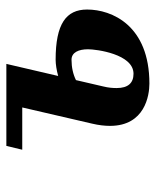

<svg xmlns="http://www.w3.org/2000/svg" viewBox="37 -517 490 604"><g transform="rotate(-90 282.0 -215.0)"><path d="M554 -186C554 -252 509 -285 396 -285C382 -285 363 -282 345 -277L383 -440H125L113 -390H246L195 -170C190 -149 188 -130 188 -114C188 -4 284 10 321 10C504 10 554 -108 554 -186ZM332 -221C350 -230 372 -235 396 -235C419 -235 429 -213 429 -183C429 -157 414 -40 352 -40C323 -40 307 -57 307 -93C307 -105 308 -119 312 -135Z"/></g></svg>

Font: Pfennig
Style: BoldItalic
Weight: 700
Italic angle: -13°
Version: Version 20100423